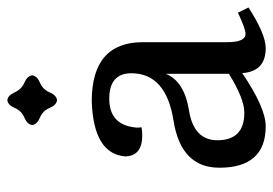

<svg xmlns="http://www.w3.org/2000/svg" viewBox="-134 -624 767 540"><g transform="rotate(-90 250.0 -353.5)"><path d="M203.6 -50.3Q242.7 -50.3 313 -93.8V-271.5Q292.5 -219.2 209.2 -205.8Q126 -192.4 126 -125.5Q126.5 -50.3 203.6 -50.3ZM385.3 9.8Q319.3 9.8 314.9 -56.2Q217.3 9.8 165.5 9.8Q48.8 9.8 48.8 -120.6Q48.8 -228.5 181.4 -249.5Q314 -270.5 314.5 -367.7Q314.5 -430.2 242.7 -430.2Q167.5 -430.2 161.6 -352.5Q161.6 -343.3 162.6 -339.4Q149.9 -337.4 140.1 -337.4Q82 -337.4 80.6 -384.8Q87.4 -474.6 235.8 -479.5Q401.9 -479.5 401.9 -335.4V-98.6Q401.9 -46.9 425.3 -46.9Q440.9 -47.4 484.9 -68.4L499.5 -38.6Q424.3 9.8 385.3 9.8ZM238.8 -577.1Q225.1 -578.6 217 -597.9Q209 -617.2 189.7 -625.2Q170.4 -633.3 168.9 -647Q170.4 -660.6 189.7 -668.9Q209 -677.2 217 -696.3Q225.1 -715.3 238.8 -716.8Q252.4 -715.3 260.7 -696.3Q269 -677.2 288.1 -668.9Q307.1 -660.6 308.6 -647Q307.1 -633.3 288.1 -625.2Q269 -617.2 260.7 -597.9Q252.4 -578.6 238.8 -577.1Z"/></g></svg>

Font: Almanac
Style: Regular
Weight: 400
Designer: Eden's Almanac
Version: Version 3.501;March 28, 2021;FontCreator 13.0.0.2683 64-bit